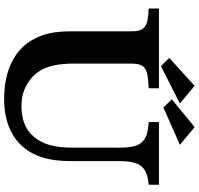

<svg xmlns="http://www.w3.org/2000/svg" viewBox="-36 -884 943 910"><g transform="rotate(90 435.0 -428.5)"><path d="M386.2 -879.9 470.2 -810.1 293 -720.2 253.9 -759.8ZM582 -879.9 666 -810.1 488.8 -731.9 450.2 -772ZM20 -710.9H397.9V-662.1Q360.4 -661.1 336.9 -656.7Q313.5 -652.3 301 -642.3Q288.6 -632.3 284.4 -614Q280.3 -595.7 280.8 -566.9V-307.1Q280.8 -197.8 316.9 -144Q343.3 -104 386.5 -81.5Q429.7 -59.1 480 -59.1Q545.4 -59.1 588.4 -84.5Q631.3 -109.9 655.8 -163.1Q668 -189.5 673.6 -223.4Q679.2 -257.3 679.2 -308.1V-509.8Q680.2 -552.7 675 -581.3Q669.9 -609.9 656.2 -627Q642.6 -644 618.7 -652.1Q594.7 -660.2 558.1 -662.1V-710.9H855V-662.1Q811 -658.7 786.1 -643.6Q761.2 -628.4 751.5 -596.4Q741.7 -564.5 743.2 -509.8V-304.2Q743.2 -244.1 735.8 -201.2Q728.5 -158.2 711.9 -123Q679.2 -52.2 611.6 -14.6Q543.9 22.9 449.2 22.9Q347.2 22.9 273.7 -13.4Q200.2 -49.8 164.1 -119.1Q144.5 -155.8 136.2 -197.3Q127.9 -238.8 127.9 -296.9V-566.9Q128.9 -594.7 125 -612.8Q121.1 -630.9 109.1 -641.4Q97.2 -651.9 75.7 -656.5Q54.2 -661.1 20 -662.1Z"/></g></svg>

Font: BIZ UDPMincho
Style: Bold
Weight: 700
Designer: TypeBank Co., Ltd.
Foundry: Morisawa Inc.
Version: Version 1.06